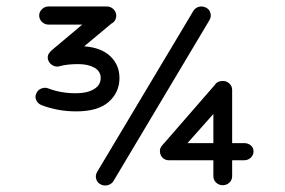

<svg xmlns="http://www.w3.org/2000/svg" viewBox="-20 -563 881 593"><path d="M215 -219Q159 -219 109 -238Q98 -242 92.5 -252.5Q87 -263 92 -274Q96 -285 107.5 -289.5Q119 -294 129 -290Q167 -275 215 -275Q249 -275 270 -287.5Q291 -300 291 -322Q291 -343 271.5 -354Q252 -365 222 -365Q188 -365 166 -359Q155 -355 144 -360.5Q133 -366 129 -377Q124 -391 135 -403L140 -408L234 -487H130Q118 -487 109.5 -495.5Q101 -504 101 -515Q101 -526 109.5 -534.5Q118 -543 130 -543H310Q322 -543 330.5 -534.5Q339 -526 339 -515Q339 -498 324 -490L240 -420Q293 -416 321 -389Q349 -362 349 -322Q349 -278 316 -248.5Q283 -219 215 -219ZM484 -74Q475 -82 474 -94Q473 -106 481 -114L642 -299L643 -300Q651 -313 668 -313Q680 -313 688.5 -305Q697 -297 697 -285V-121H734Q746 -121 754.5 -114Q763 -107 763 -95Q763 -84 754.5 -76Q746 -68 734 -68H697V-19Q697 -7 688.5 1Q680 9 668 9Q656 9 647.5 1Q639 -7 639 -19V-68H502Q492 -68 484 -74ZM290 6Q280 1 277 -10.5Q274 -22 280 -32L577 -529Q583 -539 594.5 -542Q606 -545 617 -539Q627 -534 630 -522.5Q633 -511 627 -501L330 -3Q324 6 312.5 9Q301 12 290 6ZM559 -121H639V-211Z"/></svg>

Font: Hoogli Medium
Style: Regular
Weight: 500
Designer: Anand Singh Naorem
Foundry: Brand New Type
Version: Version 1.00 b007